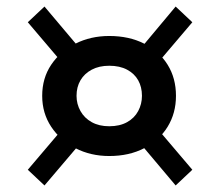

<svg xmlns="http://www.w3.org/2000/svg" viewBox="-20 -596 672 587"><path d="M314 -119Q257 -119 210.5 -143Q164 -167 136.5 -208.5Q109 -250 109 -303Q109 -357 136.5 -398Q164 -439 210.5 -462.5Q257 -486 314 -486Q375 -486 421 -462.5Q467 -439 492.5 -398Q518 -357 518 -303Q518 -250 492.5 -208.5Q467 -167 421 -143Q375 -119 314 -119ZM116 -29 65 -77 178 -210 229 -162ZM517 -29 405 -162 455 -210 568 -77ZM178 -395 65 -528 116 -576 229 -442ZM455 -395 405 -442 517 -576 568 -528ZM314 -210Q346 -210 368.5 -222.5Q391 -235 402.5 -256.5Q414 -278 414 -303Q414 -330 402.5 -350.5Q391 -371 368.5 -383Q346 -395 314 -395Q283 -395 260.5 -383Q238 -371 226 -350.5Q214 -330 214 -303Q214 -278 226 -256.5Q238 -235 260.5 -222.5Q283 -210 314 -210Z"/></svg>

Font: BioRhyme SemiExpanded
Style: Bold
Weight: 700
Width: 6
Designer: Aoife Mooney
Foundry: Aoife Mooney Type
Version: Version 1.600;gftools[0.9.33]